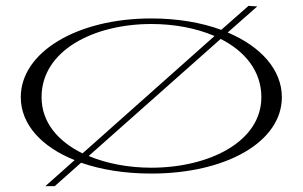

<svg xmlns="http://www.w3.org/2000/svg" viewBox="-20 -578 1035 656"><path d="M829 -558 736 -476C668 -501 586 -515 497 -515C242 -515 51 -399 51 -246C51 -153 122 -76 235 -31L135 58H167L257 -22C326 2 407 15 497 15C752 15 943 -93 943 -246C943 -339 872 -419 758 -467L859 -556ZM497 -5C420 -5 345 -19 283 -45L734 -445C817 -403 873 -335 873 -246C873 -93 693 -5 497 -5ZM122 -246C122 -406 301 -496 497 -496C575 -496 650 -482 713 -455L262 -54C178 -95 122 -160 122 -246Z"/></svg>

Font: Sprat Extended Light
Style: Regular
Weight: 300
Width: 9
Designer: Ethan Nakache
Foundry: Collletttivo
Version: Version 2.000;Glyphs 3.2 (3217)